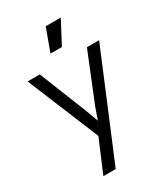

<svg xmlns="http://www.w3.org/2000/svg" viewBox="-221 -789 961 1105"><g transform="rotate(-30 260.0 -236.5)"><path d="M210 220H128L219 5L23 -470H104L232 -149L275 -32H246L287 -149L417 -470H498ZM372 -693 293 -543H217L272 -693Z"/></g></svg>

Font: Kreadon
Style: Regular
Weight: 400
Designer: kohakuno
Foundry: StudioGnu
Version: Version 1.000;Glyphs 3.1.2 (3151)